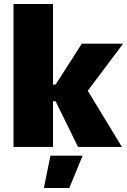

<svg xmlns="http://www.w3.org/2000/svg" viewBox="-20 -740 640 967"><path d="M48 0H247V-230H260L373 0H594L422 -283L600 -520H392L260 -314H247V-720H48ZM201 207H329L396 44H234Z"/></svg>

Font: Fixel Text Black
Style: Regular
Weight: 900
Width: 4
Designer: AlfaBravo + MacPaw
Foundry: Kyrylo Tkachov, Marchela Mozhyna, Serhii Makarenko, Maria Weinstein, Zakhar Kryvoshyya
Version: Version 1.211